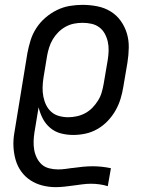

<svg xmlns="http://www.w3.org/2000/svg" viewBox="-20 -548 640 791"><path d="M209 223Q181 223 154 216Q127 209 105 194.5Q83 180 67.5 158.5Q52 137 44.5 111Q37 85 35.5 57Q34 29 39 0L93 -330Q98 -356 106 -382Q114 -408 129.5 -432Q145 -456 167 -475Q189 -494 214.5 -506.5Q240 -519 267 -523.5Q294 -528 320 -528Q351 -528 381 -522Q411 -516 435.5 -501Q460 -486 477 -462.5Q494 -439 502.5 -411Q511 -383 510.5 -352Q510 -321 505 -290L488 -190Q484 -165 476.5 -140.5Q469 -116 456 -93Q443 -70 424 -50Q405 -30 381.5 -16.5Q358 -3 332.5 2.5Q307 8 282 8Q255 8 230.5 1.5Q206 -5 187 -21Q168 -37 156.5 -59Q145 -81 139 -106L122 -3Q119 16 118.5 34.5Q118 53 121 70Q124 87 132 103Q140 119 152.5 130Q165 141 183 145.5Q201 150 219 150Q234 150 249 148Q264 146 278 144H280Q300 141 321 139Q342 137 362 137Q381 137 399.5 139Q418 141 437 145L424 219Q408 214 390.5 211.5Q373 209 355 209Q337 209 318.5 211.5Q300 214 281.5 216.5Q263 219 245 221Q227 223 209 223ZM261 -65Q278 -65 296.5 -69Q315 -73 331.5 -82Q348 -91 361 -104.5Q374 -118 384 -134Q394 -150 399 -167.5Q404 -185 407 -202L424 -302Q427 -321 427.5 -340Q428 -359 424 -376.5Q420 -394 411.5 -409.5Q403 -425 389 -435.5Q375 -446 357 -450Q339 -454 320 -454Q302 -454 284.5 -450.5Q267 -447 250.5 -438Q234 -429 220.5 -415.5Q207 -402 197.5 -386Q188 -370 182.5 -352.5Q177 -335 174 -318L159 -227Q156 -207 155.5 -188Q155 -169 158.5 -150.5Q162 -132 170 -115.5Q178 -99 191.5 -87Q205 -75 223.5 -70Q242 -65 261 -65Z"/></svg>

Font: Iosevka Etoile
Style: Italic
Weight: 400
Italic angle: -9°
Designer: Belleve Invis
Foundry: Belleve Invis
Version: Version 22.1.2; ttfautohint (v1.8.4)